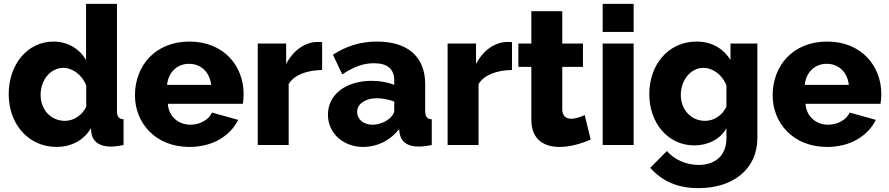

<svg xmlns="http://www.w3.org/2000/svg" viewBox="-20 -750 4596 993"><path d="M25 -263C25 -107 128 10 273 10C344 10 413 -22 450 -87L453 -60C460 -17 496 8 551 8C569 8 590 6 619 0V-133C594 -135 585 -146 585 -178V-730H425V-439C393 -497 330 -535 257 -535C121 -535 25 -416 25 -263ZM426 -198C405 -153 360 -125 316 -125C243 -125 190 -182 190 -260C190 -334 239 -399 308 -399C356 -399 406 -361 426 -308Z M960 10C1081 10 1171 -48 1212 -130L1076 -168C1061 -130 1012 -105 965 -105C907 -105 853 -143 848 -213H1236C1238 -226 1240 -245 1240 -264C1240 -407 1139 -535 960 -535C781 -535 678 -408 678 -257C678 -115 783 10 960 10ZM844 -311C851 -377 896 -420 958 -420C1019 -420 1065 -377 1072 -311Z M1646 -388V-532C1640 -533 1634 -533 1620 -533C1557 -532 1496 -489 1460 -419V-525H1313V0H1473V-315C1501 -363 1569 -387 1646 -388Z M1676 -157C1676 -62 1754 10 1859 10C1929 10 1997 -22 2044 -82L2047 -59C2055 -18 2085 8 2145 8C2162 8 2185 6 2213 0V-133C2188 -135 2179 -146 2179 -178V-315C2179 -458 2087 -535 1930 -535C1845 -535 1771 -512 1702 -467L1750 -365C1807 -403 1856 -423 1914 -423C1985 -423 2019 -392 2019 -334V-311C1988 -324 1945 -332 1902 -332C1769 -332 1676 -261 1676 -157ZM1994 -137C1972 -118 1938 -105 1906 -105C1857 -105 1827 -136 1827 -171C1827 -213 1870 -242 1929 -242C1956 -242 1991 -235 2019 -225V-178C2019 -165 2009 -149 1994 -137Z M2628 -388V-532C2622 -533 2616 -533 2602 -533C2539 -532 2478 -489 2442 -419V-525H2295V0H2455V-315C2483 -363 2551 -387 2628 -388Z M3035 -28 3004 -155C2985 -146 2958 -136 2934 -136C2907 -136 2888 -150 2888 -185V-404H2995V-525H2888V-692H2728V-525H2661V-404H2728V-130C2728 -28 2794 10 2874 10C2931 10 2991 -9 3035 -28Z M3097 -585H3257V-730H3097ZM3097 0H3257V-525H3097Z M3338 -263C3338 -117 3432 2 3571 2C3640 2 3705 -29 3737 -87V-36C3737 63 3670 103 3593 103C3528 103 3467 75 3429 31L3343 118C3403 185 3480 223 3593 223C3772 223 3897 124 3897 -36V-525H3758V-439C3722 -499 3661 -535 3582 -535C3438 -535 3338 -417 3338 -263ZM3737 -198C3716 -155 3675 -125 3626 -125C3555 -125 3501 -182 3501 -259C3501 -332 3549 -399 3618 -399C3667 -399 3716 -363 3737 -308Z M4258 10C4379 10 4469 -48 4510 -130L4374 -168C4359 -130 4310 -105 4263 -105C4205 -105 4151 -143 4146 -213H4534C4536 -226 4538 -245 4538 -264C4538 -407 4437 -535 4258 -535C4079 -535 3976 -408 3976 -257C3976 -115 4081 10 4258 10ZM4142 -311C4149 -377 4194 -420 4256 -420C4317 -420 4363 -377 4370 -311Z"/></svg>

Font: FIGSv2-sans-serif ExtraBold
Style: Regular
Weight: 800
Designer: Matt McInerney, Pablo Impallari, Rodrigo Fuenzalida,Mirko Velimirovic
Foundry: Matt McInerney, Pablo Impallari, Rodrigo Fuenzalida
Version: Version 4.021;hotconv 1.0.109;makeotfexe 2.5.65596